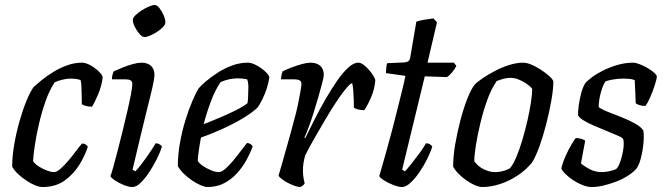

<svg xmlns="http://www.w3.org/2000/svg" viewBox="-20 -752 2666 772"><path d="M151 0Q138 0 121 -7Q104 -14 86 -26Q68 -38 52.5 -52.5Q37 -67 29 -82Q29 -125 37.5 -173Q46 -221 59 -266.5Q72 -312 87 -348Q102 -384 115 -402Q126 -412 146 -428.5Q166 -445 192.5 -461.5Q219 -478 249 -489Q279 -500 310 -500Q325 -500 344.5 -489Q364 -478 378 -464Q392 -450 393 -441Q389 -408 375.5 -375Q362 -342 350 -323Q336 -323 325.5 -326Q315 -329 309 -333Q309 -343 308.5 -362.5Q308 -382 307.5 -401.5Q307 -421 304 -430Q293 -434 283 -435Q273 -436 265 -436Q250 -436 232.5 -432Q215 -428 200 -421Q179 -390 163.5 -346Q148 -302 137 -255Q126 -208 120 -167.5Q114 -127 113 -104Q120 -93 135.5 -83Q151 -73 168 -66.5Q185 -60 197 -60Q208 -60 223.5 -73.5Q239 -87 255 -106Q271 -125 285.5 -144.5Q300 -164 310 -175Q318 -175 324.5 -171Q331 -167 333 -162Q323 -129 300 -91Q277 -53 240.5 -26.5Q204 0 151 0Z M512 0Q498 0 478 -8Q458 -16 442.5 -26.5Q427 -37 424 -44Q428 -53 435.5 -80.5Q443 -108 453 -146Q463 -184 473 -225Q483 -266 492 -305Q501 -344 506.5 -372.5Q512 -401 512 -414Q512 -425 505 -429Q498 -433 485 -433H430Q430 -443 432.5 -452Q435 -461 437 -465Q453 -472 473.5 -480.5Q494 -489 514.5 -494.5Q535 -500 548 -500Q574 -500 587.5 -487Q601 -474 601 -451Q601 -443 597.5 -423.5Q594 -404 586.5 -374Q579 -344 568.5 -301Q558 -258 544 -200.5Q530 -143 513 -70L524 -63Q534 -73 549 -92.5Q564 -112 580 -135.5Q596 -159 606 -176Q614 -176 621 -172Q628 -168 631 -163Q625 -142 611.5 -114.5Q598 -87 580.5 -60.5Q563 -34 545.5 -17Q528 0 512 0ZM560 -603Q552 -603 541 -615.5Q530 -628 522 -644Q514 -660 514 -672Q514 -680 524.5 -690.5Q535 -701 550 -710.5Q565 -720 579.5 -726Q594 -732 602 -732Q611 -732 621 -719.5Q631 -707 638 -690.5Q645 -674 645 -662Q645 -654 635.5 -643.5Q626 -633 611 -623.5Q596 -614 582.5 -608.5Q569 -603 560 -603Z M814 0Q804 0 787.5 -7Q771 -14 753 -26Q735 -38 719.5 -53Q704 -68 695 -84Q695 -129 703.5 -177Q712 -225 725.5 -268.5Q739 -312 753.5 -346Q768 -380 779 -397Q788 -408 808 -425Q828 -442 855 -459.5Q882 -477 913 -488.5Q944 -500 977 -500Q992 -500 1012 -489Q1032 -478 1047 -464Q1062 -450 1063 -441Q1060 -419 1052.5 -396Q1045 -373 1035 -353Q1025 -333 1016 -320Q998 -302 961.5 -279.5Q925 -257 879.5 -236Q834 -215 788 -199Q782 -167 779 -144Q776 -121 775 -105Q782 -94 797 -84Q812 -74 829.5 -67Q847 -60 859 -60Q868 -60 878 -67Q888 -74 901.5 -88Q915 -102 932 -124Q949 -146 973 -177Q981 -177 987.5 -172.5Q994 -168 996 -163Q987 -138 971.5 -109.5Q956 -81 933.5 -56Q911 -31 881.5 -15.5Q852 0 814 0ZM799 -253Q833 -266 866 -280Q899 -294 928 -308.5Q957 -323 975 -337Q977 -348 977.5 -360Q978 -372 978 -382Q979 -396 978.5 -409Q978 -422 974 -433Q965 -435 955.5 -436Q946 -437 936 -437Q918 -437 900.5 -433Q883 -429 867 -422Q845 -390 828 -344.5Q811 -299 799 -253Z M1187 0Q1178 0 1164 -5Q1150 -10 1136 -17.5Q1122 -25 1112 -33Q1102 -41 1100 -46Q1105 -61 1114 -94Q1123 -127 1136 -172Q1149 -217 1162 -267Q1171 -298 1177.5 -329.5Q1184 -361 1188 -384Q1192 -407 1192 -414Q1192 -425 1184.5 -429Q1177 -433 1164 -433H1110Q1110 -441 1112 -450Q1114 -459 1116 -465Q1132 -473 1153 -481Q1174 -489 1194.5 -494.5Q1215 -500 1228 -500Q1254 -500 1268 -487Q1282 -474 1282 -451Q1282 -442 1275.5 -418Q1269 -394 1260 -362Q1251 -330 1240.5 -297Q1230 -264 1220 -237.5Q1210 -211 1204 -199L1207 -196Q1224 -230 1244.5 -271Q1265 -312 1288.5 -352.5Q1312 -393 1335 -426.5Q1358 -460 1380 -480Q1402 -500 1420 -500Q1431 -500 1442.5 -491Q1454 -482 1464.5 -470Q1475 -458 1482 -446Q1489 -434 1489 -428Q1486 -394 1473 -363Q1460 -332 1445 -309Q1431 -309 1419.5 -312Q1408 -315 1403 -319Q1403 -329 1402.5 -348Q1402 -367 1400.5 -387Q1399 -407 1396 -418Q1388 -416 1370.5 -395Q1353 -374 1331 -340.5Q1309 -307 1286 -268Q1263 -229 1242 -192Q1221 -155 1207 -127Q1203 -113 1200.5 -98Q1198 -83 1198 -67Q1198 -53 1200 -39.5Q1202 -26 1205 -15Q1204 -12 1199.5 -7.5Q1195 -3 1187 0Z M1596 0Q1583 0 1562 -8Q1541 -16 1524.5 -26.5Q1508 -37 1505 -44Q1519 -92 1532.5 -140Q1546 -188 1558 -234Q1570 -280 1580 -320.5Q1590 -361 1598 -393Q1606 -425 1610 -447L1532 -458Q1532 -471 1533.5 -482.5Q1535 -494 1537 -498L1606 -501Q1617 -502 1622.5 -506.5Q1628 -511 1630 -524L1654 -665Q1665 -669 1685 -672.5Q1705 -676 1723 -678L1737 -662L1699 -500H1805L1815 -487Q1809 -475 1798.5 -462Q1788 -449 1777 -442L1688 -445L1597 -70L1608 -63Q1617 -72 1633 -92Q1649 -112 1666 -135Q1683 -158 1693 -176Q1702 -176 1709 -171.5Q1716 -167 1718 -163Q1712 -142 1698.5 -114.5Q1685 -87 1667 -60.5Q1649 -34 1630.5 -17Q1612 0 1596 0Z M1920 0Q1907 0 1890.5 -7Q1874 -14 1856.5 -26Q1839 -38 1824.5 -52.5Q1810 -67 1802 -82Q1802 -124 1810.5 -173Q1819 -222 1831.5 -269.5Q1844 -317 1859 -355Q1874 -393 1888 -411Q1898 -422 1920 -437Q1942 -452 1969.5 -466.5Q1997 -481 2027 -490.5Q2057 -500 2084 -500Q2098 -500 2117 -492Q2136 -484 2155 -471.5Q2174 -459 2188 -446.5Q2202 -434 2205 -425Q2205 -394 2197 -348.5Q2189 -303 2176.5 -254Q2164 -205 2149 -163.5Q2134 -122 2119 -98Q2093 -67 2060 -45.5Q2027 -24 1990.5 -12Q1954 0 1920 0ZM1971 -60Q1979 -60 1989 -61.5Q1999 -63 2010 -66.5Q2021 -70 2030 -75Q2043 -90 2056 -120.5Q2069 -151 2080.5 -190Q2092 -229 2101 -268.5Q2110 -308 2115 -341.5Q2120 -375 2120 -395Q2110 -407 2095.5 -416.5Q2081 -426 2065 -432.5Q2049 -439 2032 -439Q2019 -439 2005.5 -435.5Q1992 -432 1977 -426Q1955 -394 1939 -349.5Q1923 -305 1911.5 -257Q1900 -209 1893.5 -168Q1887 -127 1887 -104Q1895 -92 1908 -82Q1921 -72 1938 -66Q1955 -60 1971 -60Z M2359 0Q2342 0 2322 -8Q2302 -16 2284 -28Q2266 -40 2253 -53Q2240 -66 2237 -75Q2243 -100 2254.5 -125.5Q2266 -151 2277.5 -170.5Q2289 -190 2295 -197Q2302 -197 2309.5 -195.5Q2317 -194 2323.5 -191.5Q2330 -189 2333 -186Q2330 -170 2325.5 -146.5Q2321 -123 2316 -95Q2331 -82 2352.5 -71Q2374 -60 2400 -60Q2414 -60 2430 -63.5Q2446 -67 2457 -72Q2465 -79 2471 -94Q2477 -109 2481.5 -127.5Q2486 -146 2487.5 -163.5Q2489 -181 2486 -192Q2484 -198 2465.5 -206Q2447 -214 2421.5 -224.5Q2396 -235 2370 -246Q2344 -257 2325.5 -268.5Q2307 -280 2304 -290Q2304 -303 2307 -327.5Q2310 -352 2317 -378Q2324 -404 2335 -420Q2343 -428 2360.5 -441.5Q2378 -455 2404 -468Q2430 -481 2461.5 -490.5Q2493 -500 2526 -500Q2536 -500 2551.5 -494Q2567 -488 2583.5 -478.5Q2600 -469 2610.5 -459.5Q2621 -450 2621 -444Q2621 -436 2613.5 -412Q2606 -388 2595.5 -363.5Q2585 -339 2575 -326Q2567 -326 2559 -327.5Q2551 -329 2544.5 -332Q2538 -335 2536 -337Q2536 -350 2535 -367Q2534 -384 2533.5 -401Q2533 -418 2532 -430Q2522 -434 2509.5 -435Q2497 -436 2487 -436Q2464 -436 2442.5 -432Q2421 -428 2414 -424Q2404 -409 2396 -380.5Q2388 -352 2387 -322Q2397 -313 2422.5 -303Q2448 -293 2478.5 -281Q2509 -269 2534 -255Q2559 -241 2567 -226Q2570 -203 2567 -173Q2564 -143 2557 -116.5Q2550 -90 2540 -75Q2527 -60 2505.5 -46Q2484 -32 2458 -22Q2432 -12 2406.5 -6Q2381 0 2359 0Z"/></svg>

Font: Texturina Medium 12pt
Style: Italic
Weight: 400
Italic angle: -11°
Version: Version 1.002